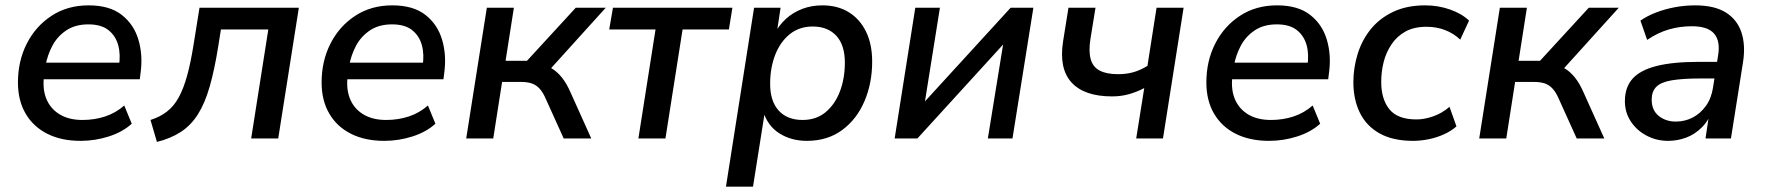

<svg xmlns="http://www.w3.org/2000/svg" viewBox="-20 -517 6596 717"><path d="M281 9Q209 9 156.5 -17.5Q104 -44 75.5 -93Q47 -142 47 -209Q47 -289 80 -354Q113 -419 172.5 -458Q232 -497 311 -497Q389 -497 434.5 -461.5Q480 -426 497 -368.5Q514 -311 505 -245L502 -221H127L135 -283H442L424 -269Q431 -313 421.5 -348Q412 -383 385 -404.5Q358 -426 310 -426Q261 -426 227.5 -403.5Q194 -381 175.5 -346Q157 -311 150 -272L146 -245Q137 -191 151.5 -152Q166 -113 201 -91Q236 -69 288 -69Q333 -69 372.5 -82Q412 -95 444 -123L472 -55Q438 -24 386.5 -7.5Q335 9 281 9Z M566 13 542 -69Q577 -80 603 -100Q629 -120 647 -152.5Q665 -185 678.5 -233.5Q692 -282 703 -351L725 -488H1096L1019 0H918L982 -407H805L795 -344Q781 -256 763 -193.5Q745 -131 719 -90Q693 -49 655.5 -24.5Q618 0 566 13Z M1415 9Q1343 9 1290.5 -17.5Q1238 -44 1209.5 -93Q1181 -142 1181 -209Q1181 -289 1214 -354Q1247 -419 1306.5 -458Q1366 -497 1445 -497Q1523 -497 1568.5 -461.5Q1614 -426 1631 -368.5Q1648 -311 1639 -245L1636 -221H1261L1269 -283H1576L1558 -269Q1565 -313 1555.5 -348Q1546 -383 1519 -404.5Q1492 -426 1444 -426Q1395 -426 1361.5 -403.5Q1328 -381 1309.5 -346Q1291 -311 1284 -272L1280 -245Q1271 -191 1285.5 -152Q1300 -113 1335 -91Q1370 -69 1422 -69Q1467 -69 1506.5 -82Q1546 -95 1578 -123L1606 -55Q1572 -24 1520.5 -7.5Q1469 9 1415 9Z M1721 0 1798 -488H1899L1868 -290H1948L2130 -488H2242L2024 -247L1993 -276Q2018 -274 2038.5 -262.5Q2059 -251 2077.5 -228.5Q2096 -206 2111 -171L2188 0H2085L2019 -146Q2008 -172 1995 -186Q1982 -200 1965.5 -205.5Q1949 -211 1926 -211H1855L1822 0Z M2364 0 2428 -407H2255L2269 -488H2715L2702 -407H2529L2465 0Z M2691 180 2796 -488H2895L2880 -389H2871Q2889 -423 2915.5 -447Q2942 -471 2976.5 -484Q3011 -497 3051 -497Q3108 -497 3149.5 -471.5Q3191 -446 3214 -399Q3237 -352 3237 -287Q3237 -206 3208 -138.5Q3179 -71 3124.5 -31Q3070 9 2993 9Q2935 9 2890.5 -19Q2846 -47 2829 -104H2837L2792 180ZM2977 -69Q3028 -69 3063 -98Q3098 -127 3116.5 -175.5Q3135 -224 3135 -283Q3135 -349 3103 -383.5Q3071 -418 3015 -418Q2965 -418 2929.5 -389.5Q2894 -361 2875 -312.5Q2856 -264 2856 -204Q2856 -139 2888 -104Q2920 -69 2977 -69Z M3321 0 3398 -488H3490L3428 -100H3399L3754 -488H3839L3761 0H3669L3732 -388H3760L3406 0Z M4223 0 4253 -188Q4224 -173 4195 -165Q4166 -157 4133 -157Q4029 -157 3981.5 -209Q3934 -261 3950 -363L3970 -488H4071L4052 -371Q4045 -326 4053 -296.5Q4061 -267 4086.5 -253.5Q4112 -240 4155 -240Q4187 -240 4213 -247.5Q4239 -255 4265 -271L4299 -488H4400L4323 0Z M4719 9Q4647 9 4594.5 -17.5Q4542 -44 4513.5 -93Q4485 -142 4485 -209Q4485 -289 4518 -354Q4551 -419 4610.5 -458Q4670 -497 4749 -497Q4827 -497 4872.5 -461.5Q4918 -426 4935 -368.5Q4952 -311 4943 -245L4940 -221H4565L4573 -283H4880L4862 -269Q4869 -313 4859.5 -348Q4850 -383 4823 -404.5Q4796 -426 4748 -426Q4699 -426 4665.5 -403.5Q4632 -381 4613.5 -346Q4595 -311 4588 -272L4584 -245Q4575 -191 4589.5 -152Q4604 -113 4639 -91Q4674 -69 4726 -69Q4771 -69 4810.5 -82Q4850 -95 4882 -123L4910 -55Q4876 -24 4824.5 -7.5Q4773 9 4719 9Z M5257 9Q5182 9 5132.5 -18.5Q5083 -46 5058.5 -95.5Q5034 -145 5034 -210Q5034 -264 5050 -315.5Q5066 -367 5098.5 -407.5Q5131 -448 5182 -472.5Q5233 -497 5302 -497Q5351 -497 5395 -481.5Q5439 -466 5466 -440L5433 -369Q5409 -392 5377 -404.5Q5345 -417 5307 -417Q5261 -417 5229 -399.5Q5197 -382 5176.5 -351.5Q5156 -321 5147 -285Q5138 -249 5138 -211Q5138 -147 5168.5 -109Q5199 -71 5270 -71Q5299 -71 5332 -82.5Q5365 -94 5393 -118L5419 -45Q5400 -28 5372.5 -15.5Q5345 -3 5315 3Q5285 9 5257 9Z M5504 0 5581 -488H5682L5651 -290H5731L5913 -488H6025L5807 -247L5776 -276Q5801 -274 5821.5 -262.5Q5842 -251 5860.5 -228.5Q5879 -206 5894 -171L5971 0H5868L5802 -146Q5791 -172 5778 -186Q5765 -200 5748.5 -205.5Q5732 -211 5709 -211H5638L5605 0Z M6209 9Q6166 9 6129 -10.5Q6092 -30 6070 -63.5Q6048 -97 6048 -139Q6048 -191 6076.5 -223Q6105 -255 6166 -270.5Q6227 -286 6323 -286H6403L6394 -224H6332Q6263 -224 6222.5 -217Q6182 -210 6165 -192.5Q6148 -175 6148 -145Q6148 -105 6174.5 -84Q6201 -63 6238 -63Q6272 -63 6301 -78Q6330 -93 6350.5 -121.5Q6371 -150 6377 -190L6396 -310Q6405 -363 6381.5 -391Q6358 -419 6298 -419Q6253 -419 6212 -407Q6171 -395 6131 -368L6106 -440Q6130 -457 6163.5 -470Q6197 -483 6234.5 -490Q6272 -497 6310 -497Q6383 -497 6425.5 -470Q6468 -443 6483.5 -395Q6499 -347 6489 -284L6444 0H6349L6365 -107H6375Q6362 -68 6335.5 -41.5Q6309 -15 6276.5 -3Q6244 9 6209 9Z"/></svg>

Font: Nunito Sans 12pt SemiBold
Style: Italic
Weight: 600
Italic angle: -9°
Designer: Vernon Adams
Foundry: Vernon Adams
Version: Version 3.101;gftools[0.9.27]